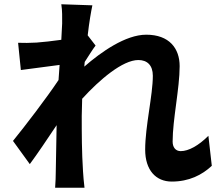

<svg xmlns="http://www.w3.org/2000/svg" viewBox="-20 -831 1040 902"><path d="M272 -721 268 -644C225 -638 181 -633 152 -631C117 -629 94 -629 65 -630L78 -502L260 -526L255 -455C199 -371 98 -239 41 -169L120 -60C155 -107 204 -180 246 -243L242 -23C242 -7 241 28 239 51H377C374 28 371 -8 370 -26C364 -120 364 -204 364 -286L366 -367C448 -457 556 -549 630 -549C672 -549 698 -524 698 -475C698 -384 662 -237 662 -128C662 -32 712 22 787 22C868 22 929 -9 975 -52L959 -193C913 -147 866 -121 829 -121C804 -121 791 -140 791 -166C791 -269 824 -416 824 -520C824 -604 775 -668 667 -668C570 -668 455 -587 376 -518L378 -540C395 -566 415 -599 429 -617L392 -665C399 -727 408 -778 414 -806L268 -811C273 -780 272 -750 272 -721Z"/></svg>

Font: Source Han Sans KR
Style: Bold
Weight: 700
Designer: Ryoko NISHIZUKA 西塚涼子 (kana, bopomofo & ideographs); Paul D. Hunt (Latin, Greek & Cyrillic); Sandoll Communications 산돌커뮤니
Foundry: Adobe
Version: Version 2.004;hotconv 1.0.118;makeotfexe 2.5.65603